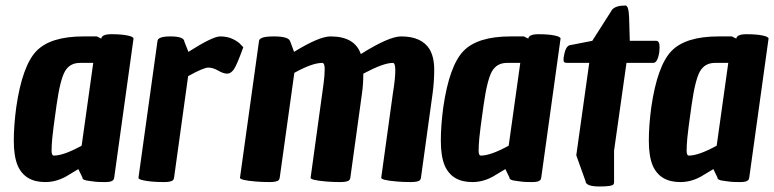

<svg xmlns="http://www.w3.org/2000/svg" viewBox="-20 -644 2806 696"><path d="M144 16Q70 16 44 -44Q30 -78 30 -133.5Q30 -189 39 -256Q61 -406 112 -459Q163 -512 283 -512H331L347 -504Q349 -520 384 -520Q419 -520 441.5 -515.5Q464 -511 464 -504L394 0Q393 6 391 8Q385 16 362 16Q339 16 328 15Q317 14 308 12.5Q299 11 292 10Q277 6 279 0L264 -31Q233 -12 219 -4Q183 16 144 16ZM175 -80Q211 -80 276 -116L318 -416H270Q233 -416 215.5 -385.5Q198 -355 185 -263Q172 -171 169.5 -143.5Q167 -116 167 -98Q167 -80 175 -80Z M663 -456Q751 -512 778 -512Q805 -512 825 -502Q845 -492 853 -482L862 -473Q839 -409 828 -393Q817 -377 803.5 -377Q790 -377 771 -388Q752 -399 735 -399Q718 -399 662 -368L611 0Q610 6 608 8Q602 16 575 16Q548 16 528 14Q480 9 482 0L551 -496Q553 -512 598 -512Q643 -512 648 -496V-494Z M1404 -416Q1370 -416 1297 -377Q1297 -338 1292 -304L1250 0Q1249 6 1247 8Q1241 16 1213.5 16Q1186 16 1163 14Q1104 9 1106 0L1153 -341Q1157 -371 1157 -393.5Q1157 -416 1148 -416Q1112 -416 1047 -380L994 0Q993 6 991 8Q985 16 957.5 16Q930 16 907 14Q848 9 850 0L919 -496Q921 -512 972.5 -512Q1024 -512 1031 -496Q1031 -494 1032 -494L1046 -456Q1137 -512 1178 -512Q1266 -512 1288 -448Q1390 -512 1434 -512Q1508 -512 1537 -466Q1554 -437 1554 -392Q1554 -347 1548 -304L1506 0Q1505 6 1503 8Q1497 16 1469.5 16Q1442 16 1419 14Q1360 9 1362 0L1404 -304Q1413 -360 1413 -388Q1413 -416 1404 -416Z M1692 16Q1618 16 1592 -44Q1578 -78 1578 -133.5Q1578 -189 1587 -256Q1609 -406 1660 -459Q1711 -512 1831 -512H1879L1895 -504Q1897 -520 1932 -520Q1967 -520 1989.5 -515.5Q2012 -511 2012 -504L1942 0Q1941 6 1939 8Q1933 16 1910 16Q1887 16 1876 15Q1865 14 1856 12.5Q1847 11 1840 10Q1825 6 1827 0L1812 -31Q1781 -12 1767 -4Q1731 16 1692 16ZM1723 -80Q1759 -80 1824 -116L1866 -416H1818Q1781 -416 1763.5 -385.5Q1746 -355 1733 -263Q1720 -171 1717.5 -143.5Q1715 -116 1715 -98Q1715 -80 1723 -80Z M2036 -416Q2023 -416 2023 -424V-434Q2029 -476 2045 -480L2127 -496L2199 -609Q2212 -624 2247 -624Q2259 -624 2260.5 -581Q2262 -538 2263 -496H2359Q2371 -496 2371 -473Q2371 -466 2370 -456Q2364 -416 2348 -416H2251L2206 -98V16Q2206 21 2204 24Q2199 32 2153.5 32Q2108 32 2103 16V14L2069 -81L2116 -416Z M2446 16Q2372 16 2346 -44Q2332 -78 2332 -133.5Q2332 -189 2341 -256Q2363 -406 2414 -459Q2465 -512 2585 -512H2633L2649 -504Q2651 -520 2686 -520Q2721 -520 2743.5 -515.5Q2766 -511 2766 -504L2696 0Q2695 6 2693 8Q2687 16 2664 16Q2641 16 2630 15Q2619 14 2610 12.5Q2601 11 2594 10Q2579 6 2581 0L2566 -31Q2535 -12 2521 -4Q2485 16 2446 16ZM2477 -80Q2513 -80 2578 -116L2620 -416H2572Q2535 -416 2517.5 -385.5Q2500 -355 2487 -263Q2474 -171 2471.5 -143.5Q2469 -116 2469 -98Q2469 -80 2477 -80Z"/></svg>

Font: Chau Philomene One
Style: Italic
Weight: 400
Designer: Vicente Lamonaca
Foundry: TipoType
Version: Version 1.001